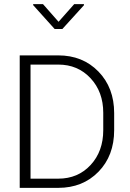

<svg xmlns="http://www.w3.org/2000/svg" viewBox="-20 -907 629 927"><path d="M261.2 -595.2H127.4V-44.4H261.2Q356.4 -44.4 417.5 -110.4Q478.5 -176.3 478.5 -278.8V-362.3Q478.5 -463.4 417.2 -529.3Q356 -595.2 261.2 -595.2ZM261.2 0H75.2V-639.6H261.2Q379.4 -639.6 455.3 -561.5Q531.2 -483.4 531.2 -360.8V-278.8Q531.2 -155.3 455.3 -77.6Q379.4 0 261.2 0ZM385.3 -887.2V-881.8L281.2 -767.1H243.7L140.1 -882.3V-887.2H187.5L262.7 -801.8L338.4 -887.2Z"/></svg>

Font: Yantramanav Light
Style: Regular
Weight: 300
Version: Version 1.001;PS 1.0;hotconv 1.0.72;makeotf.lib2.5.5900; ttf